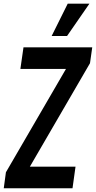

<svg xmlns="http://www.w3.org/2000/svg" viewBox="-25 -1002 511 1022"><path d="M-5 0 6.5 -85 354 -683 378 -635H83.5L100 -750H466L454 -665.5L106.5 -67.5L82.5 -115H377L361 0ZM250 -810.5 335.5 -982.5H451L332 -810.5Z"/></svg>

Font: Mohave SemiBold
Style: Italic
Weight: 600
Italic angle: -8°
Designer: Gumpita Rahayu
Foundry: Tokotype
Version: Version 2.003